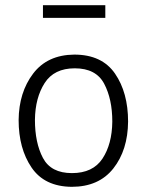

<svg xmlns="http://www.w3.org/2000/svg" viewBox="-20 -709 568 742"><path d="M146 -689H387V-640H146ZM257 13Q152 12 102 -61.5Q52 -135 52 -245Q53 -352 108 -424.5Q163 -497 267 -498Q374 -498 424.5 -424.5Q475 -351 475 -239Q474 -129 418 -58Q362 13 257 13ZM414 -239Q414 -326 382.5 -385.5Q351 -445 269 -445Q189 -445 152.5 -388Q116 -331 115 -246Q115 -157 146 -98.5Q177 -40 258 -40Q339 -40 376 -96Q413 -152 414 -239Z"/></svg>

Font: Palanquin Light
Style: Regular
Weight: 300
Designer: Pria Ravichandran
Version: Version 1.0.4